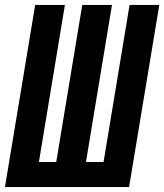

<svg xmlns="http://www.w3.org/2000/svg" viewBox="-27 -755 663 775"><path d="M-7 0 115 -735H235L130 -101H200L305 -735H425L320 -101H391L496 -735H616L494 0Z"/></svg>

Font: Iosevka Curly Extended
Style: Bold Italic
Weight: 700
Width: 7
Italic angle: -9°
Monospace: yes
Designer: Belleve Invis
Foundry: Belleve Invis
Version: Version 11.1.0; ttfautohint (v1.8.3)